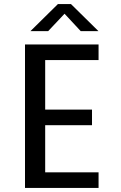

<svg xmlns="http://www.w3.org/2000/svg" viewBox="-20 -917 590 937"><path d="M102 0V-700H461V-624H200.5V-382H429V-306H200.5V-76H461V0ZM128.5 -765 262.5 -897H326.5L460.5 -765H374L295 -850L215 -765Z"/></svg>

Font: Trispace SemiCondensed
Style: Regular
Weight: 400
Width: 4
Designer: Tyler Finck
Foundry: Etcetera Type Company
Version: Version 1.210; ttfautohint (v1.8.3)